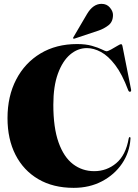

<svg xmlns="http://www.w3.org/2000/svg" viewBox="-20 -936 699 972"><path d="M640.5 -233.5Q636 -164 597.8 -107.8Q559.5 -51.5 496.2 -18.2Q433 15 353 15Q249 15 174 -29Q99 -73 58.5 -152.2Q18 -231.5 18 -338Q18 -449 62 -533.5Q106 -618 185.2 -665.5Q264.5 -713 370 -713Q414 -713 445.5 -704Q477 -695 495.5 -685.8Q514 -676.5 519 -676.5Q526.5 -676.5 542.5 -685.5Q558.5 -694.5 573.5 -703.5Q588.5 -712.5 592.5 -712.5Q598 -712.5 600 -702.5L643.5 -483Q645.5 -473 639 -471.5Q632.5 -470 628.5 -480.5Q598.5 -560.5 563.2 -606.8Q528 -653 491.2 -672.8Q454.5 -692.5 420 -692.5Q373.5 -692.5 335 -659.8Q296.5 -627 273.2 -563.2Q250 -499.5 250 -405.5Q250 -289.5 276.5 -215Q303 -140.5 349.8 -105Q396.5 -69.5 457 -69.5Q520.5 -69.5 568.8 -110.2Q617 -151 631.5 -235Q633 -242 636.5 -242Q641.5 -242 640.5 -233.5ZM420.5 -865Q451 -916.5 494 -916.5Q520.5 -916.5 536.2 -897.8Q552 -879 552 -860.5Q552 -825.5 528.8 -807.8Q505.5 -790 478.5 -781L357 -740.5Q352 -739 350.5 -741.5Q349 -744 351.5 -747.5Z"/></svg>

Font: Fraunces 144pt Black
Style: Regular
Weight: 900
Version: Version 1.000;[0bf87f6ff]